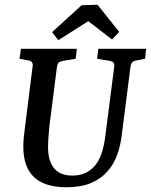

<svg xmlns="http://www.w3.org/2000/svg" viewBox="-20 -775 634 807"><path d="M260 12Q168 12 123 -30.5Q78 -73 78 -158Q78 -174 79.5 -192.5Q81 -211 84 -232L117 -495Q119 -507 114.5 -513Q110 -519 99 -521L62 -528L68 -570H303L298 -528L244 -519Q235 -517 228.5 -513.5Q222 -510 219 -491L188 -248Q186 -228 184 -203Q182 -178 182 -156Q182 -98 207.5 -67.5Q233 -37 284 -37Q319 -37 344 -50.5Q369 -64 385 -86.5Q401 -109 410 -140Q419 -171 423 -206L460 -494Q461 -507 457 -512Q453 -517 442 -519L388 -528L393 -570H594L590 -528L554 -521Q541 -519 535.5 -513Q530 -507 528 -491L492 -209Q487 -165 473 -125.5Q459 -86 432 -55Q405 -24 363 -6Q321 12 260 12ZM199 -640 323 -753 390 -755 481 -641 451 -609 351 -686 225 -606Z"/></svg>

Font: Yrsa Medium
Style: Italic
Weight: 500
Italic angle: -7.10001°
Designer: Anna Giedrys (Yrsa+Rasa design), David Brezina (Yrsa art-direction, Rasa art-direction, design)
Foundry: Rosetta Type Foundry
Version: Version 2.004